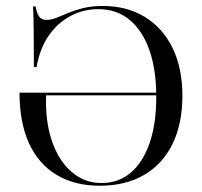

<svg xmlns="http://www.w3.org/2000/svg" viewBox="-20 -602 667 634"><path d="M309.7 11.3Q225.8 11.3 166.1 -25Q106.5 -61.3 75.4 -129.8Q44.4 -198.4 44.4 -296H528.2L529 -287.1H132.3Q129 -202.4 151.2 -137.1Q173.4 -71.8 216.1 -34.7Q258.9 2.4 315.3 2.4Q371 2.4 411.3 -31.5Q451.6 -65.3 473.8 -129Q496 -192.7 496 -282.3Q496 -371.8 473.4 -436.3Q450.8 -500.8 408.1 -536.3Q365.3 -571.8 304.8 -571.8Q254.8 -571.8 212.1 -548.8Q169.4 -525.8 140.3 -483.5Q111.3 -441.1 100.8 -380.6H91.9Q91.9 -435.5 91.5 -472.6Q91.1 -509.7 90.7 -535.5Q90.3 -561.3 88.7 -580.6H97.6Q101.6 -557.3 109.7 -546.8Q117.7 -536.3 132.3 -536.3Q148.4 -536.3 166.1 -543.1Q183.9 -550 205.6 -559.3Q227.4 -568.5 255.2 -575.4Q283.1 -582.3 319.4 -582.3Q398.4 -582.3 457.7 -546.4Q516.9 -510.5 549.6 -444Q582.3 -377.4 582.3 -285.5Q582.3 -193.5 549.6 -126.6Q516.9 -59.7 455.6 -24.2Q394.4 11.3 309.7 11.3Z"/></svg>

Font: Playfair 144pt
Style: Regular
Weight: 400
Designer: Claus Eggers Sørensen
Foundry: Claus Eggers Sørensen
Version: Version 2.001;gftools[0.9.30]